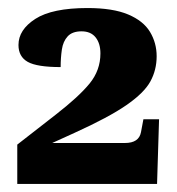

<svg xmlns="http://www.w3.org/2000/svg" viewBox="-20 -845 440 478"><path d="M23 -387V-485L118 -559Q176 -604 203 -637Q230 -670 230 -712Q230 -737 218 -752Q206 -767 183 -767Q160 -767 148.5 -754.5Q137 -742 134 -721.5Q131 -701 131 -678Q72 -678 49 -691Q26 -704 26 -733Q26 -771 68 -798Q110 -825 198 -825Q261 -825 299 -809Q337 -793 353.5 -765.5Q370 -738 370 -705Q370 -671 354.5 -642.5Q339 -614 295 -583.5Q251 -553 165 -514L110 -489H291Q326 -489 331 -516L337 -548H376L371 -387Z"/></svg>

Font: Noto Serif Tamil Black
Style: Regular
Weight: 900
Designer: Indian Type Foundry, Tom Grace, and the Monotype Design Team
Foundry: Monotype Imaging Inc.
Version: Version 2.004; ttfautohint (v1.8.4.7-5d5b)